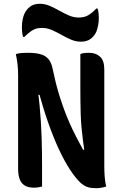

<svg xmlns="http://www.w3.org/2000/svg" viewBox="-20 -988 640 1018"><path d="M203 1Q194 3 184 5Q174 7 158 7Q131 7 112 -4Q93 -15 84.5 -37.5Q76 -60 76 -94Q76 -155 76 -217.5Q76 -280 76 -342.5Q76 -405 76 -467.5Q76 -530 76 -591Q76 -620 73 -647Q70 -674 64 -701Q76 -705 86 -706Q96 -707 106.5 -707.5Q117 -708 128 -708Q172 -708 198.5 -699.5Q225 -691 239.5 -671.5Q254 -652 260 -619Q267 -585 275.5 -550.5Q284 -516 295 -481Q306 -446 319 -410Q332 -374 348.5 -336.5Q365 -299 386 -258.5Q407 -218 431 -174L391 -194H456L430 -171Q424 -211 419.5 -246Q415 -281 412 -314Q409 -347 408 -380.5Q407 -414 406.5 -449Q406 -484 406 -522Q406 -568 406 -612.5Q406 -657 406 -701Q413 -705 424.5 -706.5Q436 -708 453 -708Q488 -708 510.5 -687.5Q533 -667 533 -620Q533 -557 533 -493.5Q533 -430 533 -365.5Q533 -301 533 -236.5Q533 -172 533 -107Q533 -80 535 -52.5Q537 -25 543 1Q535 4 526.5 5.5Q518 7 510 8.5Q502 10 493 10Q465 10 446.5 4.5Q428 -1 409 -17Q381 -43 351.5 -88Q322 -133 292.5 -196Q263 -259 235 -339Q207 -419 182 -514L217 -485H158L179 -515Q186 -471 190 -428.5Q194 -386 196.5 -345.5Q199 -305 200.5 -264Q202 -223 202.5 -182.5Q203 -142 203 -101Q203 -75 203 -50Q203 -25 203 1ZM397 -895Q426 -895 446.5 -906.5Q467 -918 491 -943H497Q501 -933 502.5 -919Q504 -905 504 -895Q504 -870 500 -852Q496 -834 492 -823Q482 -798 461.5 -782.5Q441 -767 409 -767Q382 -767 356.5 -778Q331 -789 305.5 -803.5Q280 -818 254.5 -829Q229 -840 203 -840Q174 -840 154 -828.5Q134 -817 109 -792H103Q99 -802 97.5 -816Q96 -830 96 -840Q96 -866 100 -884Q104 -902 108 -912Q119 -937 139 -952.5Q159 -968 191 -968Q218 -968 243.5 -957Q269 -946 294.5 -931.5Q320 -917 345.5 -906Q371 -895 397 -895Z"/></svg>

Font: Recursive Monospace Casual
Style: Bold
Weight: 700
Version: Version 1.047